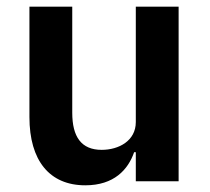

<svg xmlns="http://www.w3.org/2000/svg" viewBox="-20 -542 628 574"><path d="M386 0H514V-522H386V-177C386 -121 335 -94 284 -94C223 -94 196 -133 196 -205V-522H68V-192C68 -62 128 12 235 12C321 12 363 -35 381 -87H386Z"/></svg>

Font: IBM Plex Thai SemiBold
Style: Regular
Weight: 600
Designer: Mike Abbink, Paul van der Laan, Pieter van Rosmalen, Ben Mitchell, Mark Frömberg
Foundry: Bold Monday
Version: Version 1.0